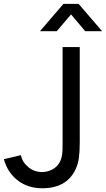

<svg xmlns="http://www.w3.org/2000/svg" viewBox="-20 -965 551 999"><path d="M188 -802.7 310.1 -944.8H389.2L511.2 -802.7H423.3L349.6 -890.1L275.4 -802.7ZM200.2 14.6Q125.5 14.6 72.5 -26.1Q19.5 -66.9 0 -136.7L88.4 -157.7Q96.7 -120.6 127.7 -95.2Q158.7 -69.8 198.2 -69.8Q226.6 -69.8 252.7 -83.5Q278.8 -97.2 292.5 -124.5Q298.8 -136.7 301.8 -153.8Q304.7 -170.9 305.2 -184.3Q305.7 -197.8 305.7 -226.1V-720.2H395V-226.1Q395 -176.3 390.4 -142.8Q385.7 -109.4 371.6 -80.6Q324.2 14.6 200.2 14.6Z"/></svg>

Font: Vela Sans Med
Style: Regular
Weight: 500
Designer: Principal design: Mikhail Sharanda - project Manrope.
Design modification: Ravid Balaliev
Foundry: Mikhail Sharanda
Version: Version 1.001